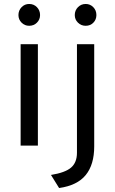

<svg xmlns="http://www.w3.org/2000/svg" viewBox="-20 -734 578 968"><path d="M84 0V-511H171V0ZM127 -604Q104.5 -604 88.8 -619.8Q73 -635.5 73 -658Q73 -681.5 88.8 -697.8Q104.5 -714 127 -714Q150.5 -714 166.2 -697.8Q182 -681.5 182 -658Q182 -635.5 166.2 -619.8Q150.5 -604 127 -604ZM278 214 237 148Q308.5 136.5 338.2 111Q368 85.5 368 36V-511H455V4Q455 96 412.2 148.5Q369.5 201 278 214ZM412 -604Q389 -604 373 -619.8Q357 -635.5 357 -658Q357 -681.5 373 -697.8Q389 -714 412 -714Q434.5 -714 450.2 -698Q466 -682 466 -658Q466 -635.5 450.8 -619.8Q435.5 -604 412 -604Z"/></svg>

Font: Overpass
Style: Regular
Weight: 400
Designer: Delve Withrington, Dave Bailey, Thomas Jockin
Foundry: Delve Fonts LLC
Version: Version 4.000